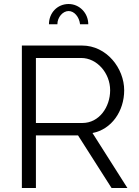

<svg xmlns="http://www.w3.org/2000/svg" viewBox="-20 -937 693 957"><path d="M322 -882C350 -882 375 -853 379 -816H420C420 -872 376 -917 322 -917C266 -917 224 -873 224 -816H266C266 -851 293 -882 322 -882ZM159 0V-262H369L536 0H615L441 -274C536 -292 599 -383 599 -487C599 -596 512 -710 389 -710H89V0ZM159 -648H385C463 -648 529 -573 529 -487C529 -403 474 -324 391 -324H159Z"/></svg>

Font: Raleway Reg
Style: Regular
Weight: 400
Designer: Matt McInerney, Pablo Impallari, Rodrigo Fuenzalida
Foundry: Matt McInerney, Pablo Impallari, Rodrigo Fuenzalida
Version: Version 3.00 July 28, 2015